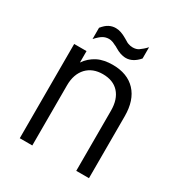

<svg xmlns="http://www.w3.org/2000/svg" viewBox="-159 -781 840 894"><g transform="rotate(30 260.5 -334.0)"><path d="M75.2 -506.8H141.6V-445.3Q163.1 -477.5 199.2 -496.1Q216.8 -504.9 237.3 -508.8Q257.8 -512.7 279.3 -512.7Q359.4 -512.7 403.3 -465.8Q447.3 -418.9 447.3 -333V0H378.9V-323.2Q378.9 -384.8 347.7 -418.9Q317.4 -452.1 261.7 -452.1Q208 -452.1 175.8 -418.9Q142.6 -383.8 142.6 -323.2V0H75.2ZM137.7 -629.9Q155.3 -651.4 170.9 -659.2Q187.5 -668 207 -668Q220.7 -668 235.4 -663.1Q250 -658.2 266.6 -648.4Q274.4 -644.5 280.8 -640.1Q287.1 -635.7 293 -633.8Q305.7 -628.9 318.4 -628.9Q337.9 -628.9 350.6 -637.7Q357.4 -642.6 366.2 -649.9Q375 -657.2 384.8 -668V-607.4Q352.5 -570.3 315.4 -570.3Q306.6 -570.3 299.8 -571.8Q293 -573.2 286.1 -575.2Q271.5 -580.1 253.9 -590.8Q252.9 -591.8 249 -593.8Q245.1 -595.7 240.2 -597.7Q235.4 -599.6 231 -602.1Q226.6 -604.5 221.7 -605.5Q212.9 -608.4 205.1 -608.4Q186.5 -608.4 171.9 -599.6Q158.2 -591.8 137.7 -569.3Z"/></g></svg>

Font: DINish
Style: Regular
Weight: 400
Designer: Bert Driehuis
Foundry: Playbeing
Version: Version 3.008; git-95204e4c-release